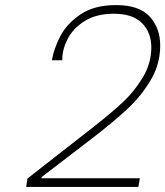

<svg xmlns="http://www.w3.org/2000/svg" viewBox="-20 -735 650 755"><path d="M88 -33 349 -237Q418 -291 463 -333Q508 -375 541.5 -430.5Q575 -486 575 -549Q575 -607 538.5 -644Q502 -681 428 -681Q358 -681 312.5 -652Q267 -623 246 -582Q225 -541 225 -502V-498H184Q192 -544 217 -592.5Q242 -641 296 -678Q350 -715 436 -715Q528 -715 569 -669.5Q610 -624 610 -556Q610 -484 573.5 -421.5Q537 -359 482 -307.5Q427 -256 341 -190L144 -39L143 -34H530L524 0H83Z"/></svg>

Font: Be Vietnam Thin
Style: Italic
Weight: 250
Italic angle: -9°
Designer: Gabriel Lam
Foundry: TypeRant
Version: Version 3.000